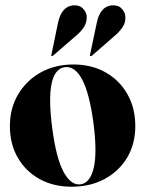

<svg xmlns="http://www.w3.org/2000/svg" viewBox="-20 -698 550 728"><path d="M258.5 -453.5Q327 -453.5 380 -423.8Q433 -394 463 -341.2Q493 -288.5 493 -220Q493 -152 462 -100.2Q431 -48.5 376.5 -19.2Q322 10 251.5 10Q183 10 130.2 -19Q77.5 -48 47.5 -100Q17.5 -152 17.5 -220Q17.5 -287.5 48.8 -340.2Q80 -393 134.2 -423.2Q188.5 -453.5 258.5 -453.5ZM285 1Q321.5 -3.5 335.2 -60.8Q349 -118 334.5 -230.5Q319.5 -343 292.2 -395.2Q265 -447.5 226.5 -443.5Q149 -433.5 178 -212.5Q192.5 -100.5 220.2 -47.8Q248 5 285 1ZM199.5 -609.5Q212.5 -672.5 255.5 -677.5Q280 -680 293.5 -666.5Q307 -653 308.5 -638Q310.5 -614.5 298.8 -596.2Q287 -578 269.5 -563.5L180.5 -486.5Q177.5 -484 175.5 -485.5Q173.5 -487 175 -491ZM346.5 -609.5Q359 -672.5 402 -677.5Q427 -680 440.2 -666.5Q453.5 -653 455 -638Q457.5 -614.5 445.5 -596.2Q433.5 -578 416.5 -563.5L328 -486.5Q324.5 -484 322 -485.5Q320.5 -487 321.5 -491Z"/></svg>

Font: Fraunces 144pt
Style: Bold
Weight: 700
Version: Version 1.000;[b76b70a41]